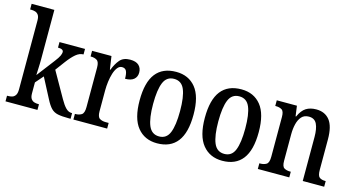

<svg xmlns="http://www.w3.org/2000/svg" viewBox="-81 -1098 2684 1445"><g transform="rotate(15 1261.0 -375.0)"><path d="M15 0V-44H24Q40 -44 55 -48.5Q70 -53 80 -68Q90 -83 90 -114V-650Q90 -679 80 -693Q70 -707 55 -711.5Q40 -716 24 -716H15V-760H192V-375Q192 -362 191.5 -342Q191 -322 190 -301.5Q189 -281 188.5 -267Q188 -253 188 -251L295 -391Q319 -422 327 -440Q335 -458 335 -469Q335 -493 292 -493V-536H491V-493Q460 -493 431.5 -469Q403 -445 370 -401L315 -327L428 -128Q451 -87 472 -65.5Q493 -44 518 -44H522V0H509Q454 0 422.5 -6.5Q391 -13 370 -34.5Q349 -56 326 -101L245 -256L192 -195V-110Q192 -81 202 -67Q212 -53 227 -48.5Q242 -44 258 -44H264V0Z M544 0V-44H547Q576 -44 595.5 -56.5Q615 -69 615 -116V-424Q615 -468 596 -480Q577 -492 549 -492H546V-536H697L712 -434H716Q734 -482 761 -514Q788 -546 841 -546Q887 -546 909 -525Q931 -504 931 -469Q931 -436 908.5 -416.5Q886 -397 840 -397Q840 -438 830.5 -457Q821 -476 796 -476Q776 -476 761 -457Q746 -438 736.5 -407.5Q727 -377 722.5 -342Q718 -307 718 -275V-111Q718 -67 737 -55.5Q756 -44 783 -44H807V0Z M1197 10Q1100 10 1044 -59Q988 -128 988 -269Q988 -410 1041.5 -478.5Q1095 -547 1200 -547Q1297 -547 1352.5 -478.5Q1408 -410 1408 -269Q1408 -128 1354.5 -59Q1301 10 1197 10ZM1199 -44Q1257 -44 1280 -101Q1303 -158 1303 -269Q1303 -380 1279.5 -436Q1256 -492 1198 -492Q1140 -492 1116.5 -436Q1093 -380 1093 -269Q1093 -158 1117 -101Q1141 -44 1199 -44Z M1705 10Q1608 10 1552 -59Q1496 -128 1496 -269Q1496 -410 1549.5 -478.5Q1603 -547 1708 -547Q1805 -547 1860.5 -478.5Q1916 -410 1916 -269Q1916 -128 1862.5 -59Q1809 10 1705 10ZM1707 -44Q1765 -44 1788 -101Q1811 -158 1811 -269Q1811 -380 1787.5 -436Q1764 -492 1706 -492Q1648 -492 1624.5 -436Q1601 -380 1601 -269Q1601 -158 1625 -101Q1649 -44 1707 -44Z M1981 0V-44H1987Q2016 -44 2035.5 -56Q2055 -68 2055 -115V-425Q2055 -469 2036.5 -480.5Q2018 -492 1990 -492H1985V-536H2142L2153 -456H2157Q2180 -507 2212 -527Q2244 -547 2291 -547Q2359 -547 2396 -500Q2433 -453 2433 -351V-115Q2433 -68 2449.5 -56Q2466 -44 2494 -44H2498V0H2331V-343Q2331 -407 2313.5 -443.5Q2296 -480 2251 -480Q2215 -480 2194.5 -457Q2174 -434 2165 -397Q2156 -360 2156 -318V-110Q2156 -66 2174.5 -55Q2193 -44 2221 -44H2226V0Z"/></g></svg>

Font: Noto Serif Tamil Condensed Medium
Style: Italic
Weight: 500
Width: 3
Italic angle: -12°
Designer: Indian Type Foundry, Tom Grace, and the Monotype Design Team
Foundry: Monotype Imaging Inc.
Version: Version 2.003; ttfautohint (v1.8.4.7-5d5b)